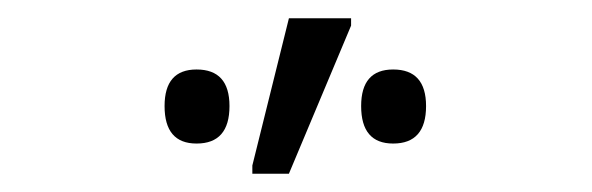

<svg xmlns="http://www.w3.org/2000/svg" viewBox="-20 -796 647 210"><path d="M256 -606V-615L296 -776H364V-768L296 -606ZM195 -639Q160 -639 160 -680Q160 -720 195 -720Q231 -720 231 -680Q231 -639 195 -639ZM410 -639Q375 -639 375 -680Q375 -720 410 -720Q446 -720 446 -680Q446 -639 410 -639Z"/></svg>

Font: RS Noto Sans Light
Style: Regular
Weight: 300
Designer: Monotype Design Team
Foundry: Monotype Imaging Inc.
Version: Version 3.10